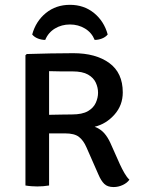

<svg xmlns="http://www.w3.org/2000/svg" viewBox="-20 -769 584 796"><path d="M489 -386Q489 -332.5 454.5 -293.8Q420 -255 372.5 -243.5Q397 -234 412 -217Q427 -200 438 -175.5L477 -88Q486 -68.5 495.8 -51.5Q505.5 -34.5 516.5 -24Q507 -10.5 488.8 -2Q470.5 6.5 451 6.5Q426 6.5 412.5 -6.5Q399 -19.5 388 -45.5L338.5 -158Q326 -187 307.2 -201.5Q288.5 -216 250 -216H183.5V0Q172 2 159 3Q146 4 134.5 4Q124 4 110.2 3Q96.5 2 85.5 0V-540L91 -545Q143 -546.5 189.5 -547.5Q236 -548.5 284 -548.5Q377 -548.5 433 -507.8Q489 -467 489 -386ZM183.5 -474V-293Q210 -293.5 235.5 -294Q261 -294.5 278 -294.5Q321 -294.5 344.5 -308.2Q368 -322 377.2 -343Q386.5 -364 386.5 -384.5Q386.5 -406 377.2 -426.2Q368 -446.5 345 -459.8Q322 -473 280.5 -473Q260 -473 233 -473Q206 -473 183.5 -474ZM426.5 -626Q417.5 -615 402.5 -609.2Q387.5 -603.5 372.5 -603.5Q360 -634 332.2 -650.8Q304.5 -667.5 270 -667.5Q235.5 -667.5 207.8 -650.8Q180 -634 167.5 -603.5Q152.5 -603.5 137.5 -609.2Q122.5 -615 113.5 -626Q128.5 -681 170.2 -715Q212 -749 270 -749Q328 -749 369.8 -715Q411.5 -681 426.5 -626Z"/></svg>

Font: Signika Negative SC
Style: Regular
Weight: 400
Designer: Anna Giedryś
Foundry: Anna Giedryś
Version: Version 2.000; ttfautohint (v1.8.3) -l 8 -r 50 -G 200 -x 9 -